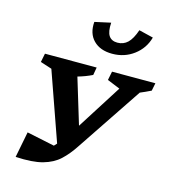

<svg xmlns="http://www.w3.org/2000/svg" viewBox="-113 -857 857 954"><g transform="rotate(15 315.5 -380.0)"><path d="M55 3 81 -130 224 -100Q230 -107 237 -114L113 -466L54 -485L63 -530H329L322 -490Q287 -473 248 -462L319 -228L465 -458L399 -485L408 -530H631L623 -490Q608 -483 594.5 -476.5Q581 -470 568 -465L343 -129Q313 -83 279.5 -52Q246 -21 194 -6.5Q142 8 55 3ZM385 -616Q323 -616 288.5 -651Q254 -686 259 -746L341 -764Q338 -717 352 -696.5Q366 -676 396 -676Q427 -676 448.5 -696.5Q470 -717 486 -764L560 -746Q544 -688 496 -652Q448 -616 385 -616Z"/></g></svg>

Font: Piazzolla SC SemiBold
Style: Italic
Weight: 600
Italic angle: -11.3°
Designer: Juan Pablo del Peral
Foundry: Huerta Tipografica
Version: Version 1.330